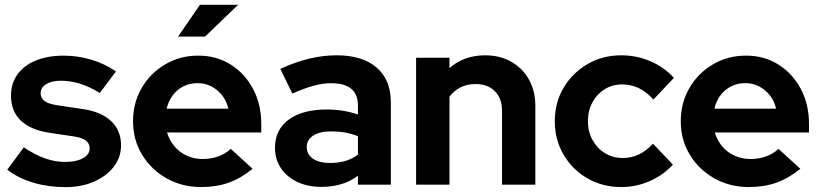

<svg xmlns="http://www.w3.org/2000/svg" viewBox="-20 -758 3370 788"><path d="M248.8 10Q177.5 10 116.2 -8.4Q54.9 -26.7 9.9 -61.6L77.7 -153.2Q123.5 -122.6 164.8 -108Q206 -93.4 247.2 -93.4Q292.9 -93.4 320.5 -108.7Q348.1 -124 348.1 -149Q348.1 -169.1 332.4 -181.2Q316.7 -193.3 283 -198.1L183.2 -213Q105.3 -224.7 65.2 -263.3Q25.1 -302 25.1 -365Q25.1 -415.6 51.6 -452.5Q78.1 -489.5 126.7 -509.5Q175.3 -529.6 241.8 -529.6Q298.9 -529.6 353.3 -513.6Q407.8 -497.6 455.9 -465L389.7 -376.4Q347 -402.5 307.9 -414.6Q268.7 -426.7 229.2 -426.7Q192.2 -426.7 169.5 -412.6Q146.8 -398.6 146.8 -375.9Q146.8 -354.7 163.1 -343Q179.3 -331.2 217.6 -325.6L317.5 -310.8Q394.6 -300 435.7 -261.4Q476.8 -222.7 476.8 -161.6Q476.8 -112.2 446.9 -73.6Q417.1 -35 365.8 -12.5Q314.6 10 248.8 10Z M805.4 9.7Q727 9.7 663.5 -26.2Q600 -62.1 563 -123.3Q526 -184.4 526 -260.3Q526 -335.9 561.5 -396.9Q597 -457.9 658 -493.8Q719 -529.7 793.7 -529.7Q868.6 -529.7 926.7 -493.1Q984.9 -456.5 1018.5 -393.3Q1052.2 -330.2 1052.2 -249.6V-214.4H665.5Q675.1 -182.6 695.6 -157.9Q716.1 -133.2 746.3 -119.3Q776.6 -105.4 812 -105.4Q846.7 -105.4 876.6 -116.3Q906.4 -127.2 927.1 -147.1L1016.8 -65.2Q969 -26.3 918.5 -8.3Q868 9.7 805.4 9.7ZM663.9 -312H917.4Q910 -343.4 891.5 -366.8Q873 -390.1 847.3 -403.5Q821.6 -416.8 791 -416.8Q759.5 -416.8 733.5 -404Q707.5 -391.1 689.6 -367.8Q671.7 -344.4 663.9 -312ZM710.8 -607.9 800.6 -738.2H957.1L821.6 -607.9Z M1298.6 9Q1242.9 9 1199.9 -11.4Q1157 -31.9 1132.8 -68Q1108.6 -104.2 1108.6 -151.3Q1108.6 -225.9 1165.1 -267.2Q1221.6 -308.6 1321.4 -308.6Q1388.8 -308.6 1449.1 -288.2V-325.6Q1449.1 -371.3 1421.2 -393.9Q1393.3 -416.5 1339 -416.5Q1306.3 -416.5 1268.1 -406.4Q1229.9 -396.2 1179.9 -374L1130.4 -475.3Q1192.3 -503.5 1248.6 -517.2Q1305 -531 1361.8 -531Q1467.5 -531 1525.8 -480.7Q1584.1 -430.3 1584.1 -338.4V0H1449.1V-36.8Q1416.6 -12.8 1379.6 -1.9Q1342.7 9 1298.6 9ZM1238.9 -154Q1238.9 -124.2 1264.8 -106.6Q1290.6 -89.1 1334.5 -89.1Q1368 -89.1 1396.8 -97.3Q1425.6 -105.6 1449.1 -123.5V-198.9Q1423.8 -209.1 1396.7 -214Q1369.6 -218.8 1339.2 -218.8Q1292.1 -218.8 1265.5 -201.6Q1238.9 -184.4 1238.9 -154Z M1687.7 0V-521H1824.7V-478.5Q1884.4 -531 1971.2 -531Q2031.8 -531 2078.2 -504.7Q2124.5 -478.5 2150.8 -431.7Q2177.1 -384.9 2177.1 -323.4V0H2040.4V-303.4Q2040.4 -354 2011.2 -383.5Q1982 -413.1 1931.9 -413.1Q1896.9 -413.1 1870.1 -399.5Q1843.4 -386 1824.7 -361.1V0Z M2529.9 9.7Q2453.2 9.7 2391.2 -25.9Q2329.2 -61.4 2293.1 -122.9Q2257 -184.4 2257 -260.3Q2257 -336.9 2293.1 -397.9Q2329.3 -458.9 2391.3 -495Q2453.2 -531 2529.9 -531Q2592 -531 2648.7 -507Q2705.5 -482.9 2745.9 -438.4L2661.7 -349.4Q2633.1 -381.4 2601.4 -396.5Q2569.7 -411.5 2533 -411.5Q2493.4 -411.5 2461.6 -391.7Q2429.8 -372 2411.4 -337.7Q2392.9 -303.5 2392.9 -260.3Q2392.9 -217.7 2411.7 -183.5Q2430.5 -149.2 2463.1 -129.3Q2495.8 -109.5 2536.3 -109.5Q2571.4 -109.5 2601.9 -124.1Q2632.3 -138.6 2660 -168.2L2741.8 -82.4Q2701.8 -38.7 2646 -14.5Q2590.3 9.7 2529.9 9.7Z M3053.4 9.7Q2975 9.7 2911.5 -26.2Q2848 -62.1 2811 -123.3Q2774 -184.4 2774 -260.3Q2774 -335.9 2809.5 -396.9Q2845 -457.9 2906 -493.8Q2967 -529.7 3041.7 -529.7Q3116.6 -529.7 3174.7 -493.1Q3232.9 -456.5 3266.5 -393.3Q3300.2 -330.2 3300.2 -249.6V-214.4H2913.5Q2923.1 -182.6 2943.6 -157.9Q2964.1 -133.2 2994.3 -119.3Q3024.6 -105.4 3060 -105.4Q3094.7 -105.4 3124.6 -116.3Q3154.4 -127.2 3175.1 -147.1L3264.8 -65.2Q3217 -26.3 3166.5 -8.3Q3116 9.7 3053.4 9.7ZM2911.9 -312H3165.4Q3158 -343.4 3139.5 -366.8Q3121 -390.1 3095.3 -403.5Q3069.6 -416.8 3039 -416.8Q3007.5 -416.8 2981.5 -404Q2955.5 -391.1 2937.6 -367.8Q2919.7 -344.4 2911.9 -312Z"/></svg>

Font: Red Hat Display VF
Style: Regular
Weight: 300
Designer: Pentagram, MCKL
Foundry: Pentagram, MCKL
Version: Version 1.023